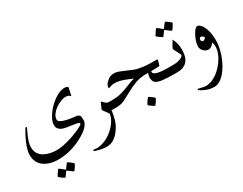

<svg xmlns="http://www.w3.org/2000/svg" viewBox="-92 -1079 2543 2006"><g transform="rotate(-30 1179.5 -76.5)"><path d="M743.7 -430.7 723.6 -337.9Q711.9 -349.1 700 -355.7Q688 -362.3 664.1 -362.3Q638.7 -362.3 605.2 -349.1Q571.8 -335.9 540 -313.2Q508.3 -290.5 487.5 -261.7Q466.8 -232.9 466.8 -201.7Q466.8 -186.5 482.4 -175.5Q498 -164.6 520.3 -157.2Q542.5 -149.9 563.7 -145.8Q585 -141.6 596.2 -139.6Q632.8 -133.8 659.4 -131.8Q686 -129.9 698.7 -114.7Q706.1 -106.9 707.3 -91.6Q708.5 -76.2 708.5 -55.2Q708.5 -32.7 692.1 -7.3Q675.8 18.1 649.9 39.1Q606 73.7 546.6 103.3Q487.3 132.8 418.5 150.6Q349.6 168.5 275.4 168.5Q168.9 168.5 103.3 118.9Q37.6 69.3 37.6 -22Q37.6 -53.2 48.1 -90.1Q58.6 -127 74.5 -163.3Q90.3 -199.7 106.4 -229.7Q122.6 -259.8 133.8 -277.8Q145 -295.9 146.5 -295.9Q157.7 -295.9 157.7 -287.6Q157.7 -284.2 147.5 -263.9Q137.2 -243.7 123.8 -213.4Q110.4 -183.1 100.1 -149.2Q89.8 -115.2 89.8 -84.5Q89.8 -38.1 110.4 -7.3Q130.9 23.4 164.1 41.5Q197.3 59.6 236.3 67.4Q275.4 75.2 313 75.2Q351.6 75.2 397.9 65.4Q444.3 55.7 490.7 40.5Q537.1 25.4 575.7 9Q614.3 -7.3 637.7 -21.2Q661.1 -35.2 661.1 -42Q661.1 -50.3 651.6 -55.2Q642.1 -60.1 613 -65.2Q584 -70.3 525.9 -78.1Q501.5 -81.5 475.3 -89.8Q449.2 -98.1 431.4 -116.5Q413.6 -134.8 413.6 -167Q413.6 -204.6 442.1 -254.6Q470.7 -304.7 512.7 -347.2Q556.6 -391.1 606.9 -420.4Q657.2 -449.7 706.1 -449.7Q713.4 -449.7 728.5 -445.1Q743.7 -440.4 743.7 -430.7ZM402.3 287.6Q402.3 290 396.2 301Q390.1 312 381.6 325.2Q373 338.4 365.7 347.9Q358.4 357.4 355.5 357.4Q354 357.4 345 351.1Q335.9 344.7 324.5 336.2Q313 327.6 304.4 320.8Q295.9 314 294.9 313.5Q292 311 289.6 311Q287.1 311 284.7 313.5Q283.7 314.5 274.4 328.1Q265.1 341.8 255.1 355.2Q245.1 368.7 242.2 368.7Q240.2 368.7 230.2 362.3Q220.2 356 208.3 347.2Q196.3 338.4 187.5 330.8Q178.7 323.2 178.7 320.8Q178.7 317.9 185.3 307.1Q191.9 296.4 200.4 283.4Q209 270.5 216.3 261Q223.6 251.5 225.1 251.5Q229.5 251.5 243.2 261.7Q256.8 272 269.5 282.5Q282.2 293 283.2 294.4Q287.6 298.8 289.6 298.8Q292.5 298.8 295.9 293.5Q296.9 292 306.4 278.6Q315.9 265.1 325.9 252Q335.9 238.8 337.9 238.8Q340.3 238.8 350.3 245.6Q360.4 252.4 372.6 261.5Q384.8 270.5 393.6 278.3Q402.3 286.1 402.3 287.6Z M1100.6 -44.4Q1100.6 -27.8 1094.5 -13.9Q1088.4 0 1061.5 0H1035.2Q1030.3 0 1025.1 -0.7Q1020 -1.5 1013.2 -1.5Q1006.8 58.6 989 116Q971.2 173.3 922.9 232.4Q896 264.6 861.1 285.2Q826.2 305.7 776.9 305.7Q750.5 305.7 717.5 299.1Q684.6 292.5 660.6 284.7Q636.7 276.9 636.7 272.5Q636.7 268.6 640.6 265.6Q644.5 262.7 647.9 262.7Q650.4 262.7 663.3 264.9Q676.3 267.1 685.5 267.1Q727.1 267.1 785.6 243.2Q844.2 219.2 900.9 163.1Q931.6 131.8 948.5 102.8Q965.3 73.7 971.9 52.7Q978.5 31.7 978.5 26.4Q978.5 22 970.7 10Q962.9 -2 952.4 -16.1Q941.9 -30.3 934.1 -41.7Q926.3 -53.2 926.3 -56.6Q926.3 -59.1 933.8 -75.9Q941.4 -92.8 949.5 -110.6Q957.5 -128.4 959.5 -133.3H963.9Q978 -117.2 995.4 -102.8Q1012.7 -88.4 1035.2 -88.4H1061.5Q1088.4 -88.4 1094.5 -74.7Q1100.6 -61 1100.6 -44.4Z M1839.4 -44.4Q1839.4 -27.8 1833.3 -13.9Q1827.1 0 1800.8 0H1774.4Q1686 0 1633.8 -6.1Q1581.5 -12.2 1556.2 -28.8Q1527.8 -48.3 1527.8 -91.3Q1527.8 -105.5 1531.2 -119.1Q1534.7 -132.8 1538.1 -147.9H1525.4Q1442.4 -147.9 1384 -126Q1325.7 -104 1276.9 -76.7Q1226.6 -48.3 1178.7 -24.2Q1130.9 0 1069.8 0H1043.9Q1017.1 0 1011 -13.9Q1004.9 -27.8 1004.9 -44.4Q1004.9 -61 1011 -74.7Q1017.1 -88.4 1043.9 -88.4H1069.8Q1140.1 -88.4 1189 -103Q1237.8 -117.7 1279.3 -134.8Q1305.2 -145.5 1329.8 -154.8Q1354.5 -164.1 1381.3 -169.9Q1362.3 -177.7 1329.1 -191.9Q1295.9 -206.1 1256.8 -217.8Q1217.8 -229.5 1179.7 -229.5Q1150.4 -229.5 1130.1 -221.2Q1109.9 -212.9 1107.4 -212.9Q1102.1 -212.9 1102.1 -217.3Q1102.1 -248 1124.8 -272.7Q1147.5 -297.4 1171.4 -310.1Q1185.5 -318.4 1202.4 -320.3Q1219.2 -322.3 1229.5 -322.3Q1251 -322.3 1280 -312Q1309.1 -301.8 1341.1 -287.4Q1373 -272.9 1403.8 -259.8Q1434.6 -246.6 1459.5 -240.7Q1497.6 -231.9 1529.1 -227.8Q1560.5 -223.6 1598.1 -222.7Q1635.7 -221.7 1691.4 -221.7Q1693.8 -221.7 1694.8 -219.2Q1695.8 -216.8 1695.8 -215.8Q1695.8 -214.4 1692.4 -201.4Q1689 -188.5 1685.1 -174.1Q1681.2 -159.7 1678.7 -153.8Q1676.3 -146.5 1575.7 -146.5Q1575.2 -145 1575 -142.3Q1574.7 -139.6 1574.7 -137.2Q1574.7 -117.7 1602.5 -106.4Q1623.5 -97.7 1654.1 -93.8Q1684.6 -89.8 1717 -89.1Q1749.5 -88.4 1774.4 -88.4H1800.8Q1827.1 -88.4 1833.3 -74.7Q1839.4 -61 1839.4 -44.4ZM1477.5 118.2Q1477.5 120.6 1471.4 131.6Q1465.3 142.6 1456.8 155.5Q1448.2 168.5 1440.4 178Q1432.6 187.5 1429.7 187.5Q1428.2 187.5 1418.2 181.2Q1408.2 174.8 1396 166.3Q1383.8 157.7 1374.8 150.1Q1365.7 142.6 1365.7 140.1Q1365.7 137.2 1372.1 126.5Q1378.4 115.7 1387.2 102.8Q1396 89.8 1403.6 80.3Q1411.1 70.8 1413.1 70.8Q1416 70.8 1426.3 77.4Q1436.5 84 1448.2 92.8Q1460 101.6 1468.8 109.1Q1477.5 116.7 1477.5 118.2Z M1967.3 -187Q1967.3 -115.2 1946.3 -74.5Q1925.3 -33.7 1889.4 -16.8Q1853.5 0 1809.1 0H1783.2Q1756.3 0 1750.2 -13.9Q1744.1 -27.8 1744.1 -44.4Q1744.1 -61 1750.2 -74.7Q1756.3 -88.4 1783.2 -88.4H1809.1Q1839.4 -88.4 1863 -93.5Q1886.7 -98.6 1903.3 -106.4Q1918.5 -113.8 1926 -122.8Q1933.6 -131.8 1933.6 -136.7Q1933.6 -141.1 1926.5 -155Q1919.4 -168.9 1910.4 -186Q1901.4 -203.1 1894.3 -216.8Q1887.2 -230.5 1887.2 -233.9Q1887.2 -238.8 1893.8 -251.5Q1900.4 -264.2 1909.2 -279.1Q1918 -293.9 1925.5 -305.9Q1933.1 -317.9 1935.1 -320.8Q1951.2 -285.6 1959.2 -253.4Q1967.3 -221.2 1967.3 -187ZM2022.5 -473.6Q2022.5 -471.2 2016.4 -460.2Q2010.3 -449.2 2001.7 -436Q1993.2 -422.9 1985.8 -413.3Q1978.5 -403.8 1975.6 -403.8Q1974.1 -403.8 1965.1 -410.2Q1956.1 -416.5 1944.6 -425Q1933.1 -433.6 1924.6 -440.4Q1916 -447.3 1915 -447.8Q1912.1 -450.2 1909.7 -450.2Q1907.2 -450.2 1904.8 -447.8Q1903.8 -446.8 1894.5 -433.1Q1885.3 -419.4 1875.2 -406Q1865.2 -392.6 1862.3 -392.6Q1860.4 -392.6 1850.3 -398.9Q1840.3 -405.3 1828.4 -414.1Q1816.4 -422.9 1807.6 -430.4Q1798.8 -438 1798.8 -440.4Q1798.8 -443.4 1805.4 -454.1Q1812 -464.8 1820.6 -477.8Q1829.1 -490.7 1836.4 -500.2Q1843.8 -509.8 1845.2 -509.8Q1849.6 -509.8 1863.3 -499.5Q1877 -489.3 1889.6 -478.8Q1902.3 -468.3 1903.3 -466.8Q1907.7 -462.4 1909.7 -462.4Q1912.6 -462.4 1916 -467.8Q1917 -469.2 1926.5 -482.7Q1936 -496.1 1946 -509.3Q1956.1 -522.5 1958 -522.5Q1960.4 -522.5 1970.5 -515.6Q1980.5 -508.8 1992.7 -499.8Q2004.9 -490.7 2013.7 -482.9Q2022.5 -475.1 2022.5 -473.6Z M2323.2 -88.4Q2323.2 -36.1 2309.6 21Q2295.9 78.1 2271.5 132.3Q2247.1 186.5 2214.6 230.5Q2182.1 274.4 2144.5 300.3Q2106.9 326.2 2066.9 326.2Q2022.9 326.2 1984.9 312.5Q1946.8 298.8 1923.3 284.2Q1899.9 269.5 1899.9 267.1Q1899.9 263.7 1901.6 260Q1903.3 256.3 1905.3 256.3Q1908.2 256.3 1925 260.7Q1941.9 265.1 1961.9 269.5Q1981.9 273.9 1994.1 273.9Q2036.1 273.9 2078.4 254.6Q2120.6 235.4 2158 202.9Q2195.3 170.4 2224.6 129.9Q2253.9 89.4 2270.5 46.4Q2287.1 3.4 2287.1 -36.1Q2287.1 -53.7 2284.2 -65.4Q2281.2 -77.1 2277.3 -86.9Q2266.1 -72.8 2248.8 -57.4Q2231.4 -42 2208.5 -42Q2190.4 -42 2171.9 -52.7Q2153.3 -63.5 2140.6 -82.5Q2127.9 -101.6 2127.9 -126Q2127.9 -153.3 2138.4 -185.8Q2148.9 -218.3 2164.6 -247.6Q2180.2 -276.9 2197 -295.7Q2213.9 -314.5 2226.1 -314.5Q2247.1 -314.5 2269.5 -288.6Q2292 -262.7 2307.6 -212.2Q2323.2 -161.6 2323.2 -88.4ZM2238.8 -174.3Q2231.4 -186 2220.5 -192.4Q2209.5 -198.7 2202.6 -198.7Q2191.9 -198.7 2187.5 -190.2Q2183.1 -181.6 2183.1 -169.9Q2183.1 -164.1 2189.7 -156Q2196.3 -147.9 2205.6 -147.9Q2213.9 -147.9 2224.4 -156Q2234.9 -164.1 2238.8 -174.3Z"/></g></svg>

Font: Rohingya Solluk
Style: Regular
Weight: 400
Designer: SIL International
Foundry: SIL International
Version: Version 1.001